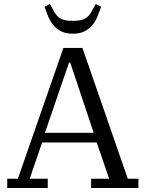

<svg xmlns="http://www.w3.org/2000/svg" viewBox="-20 -937 726 957"><path d="M16 -46H69L296 -698H391L617 -46H670V0H434V-46H524L462 -227H190L128 -46H218V0H16ZM204 -275H447L330 -625H324ZM343 -769Q307 -769 283.5 -781.5Q260 -794 244.5 -813.5Q229 -833 219.5 -856.5Q210 -880 202 -903L229 -917L250 -879Q262 -856 282 -844.5Q302 -833 343 -833Q384 -833 404 -844.5Q424 -856 436 -879L457 -917L484 -903Q476 -880 466.5 -856.5Q457 -833 441.5 -813.5Q426 -794 402.5 -781.5Q379 -769 343 -769Z"/></svg>

Font: IBM Plex Serif
Style: Regular
Weight: 400
Designer: Mike Abbink, Paul van der Laan, Pieter van Rosmalen
Foundry: Bold Monday
Version: Version 3.001